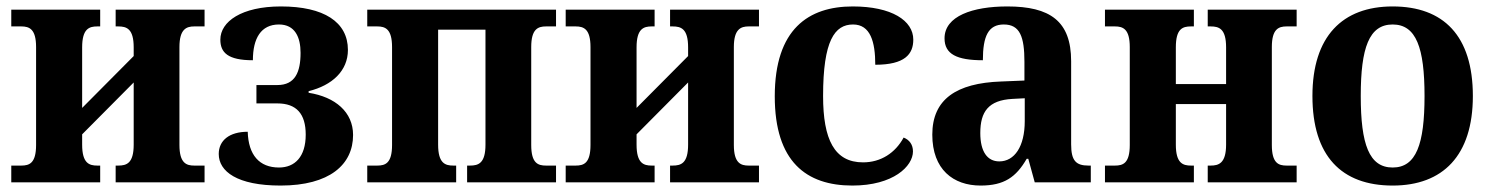

<svg xmlns="http://www.w3.org/2000/svg" viewBox="-20 -566 4626 596"><path d="M15 0H291V-52H282C257 -52 235 -59 235 -117V-149L395 -310V-117C395 -59 373 -52 347 -52H339V0H615V-52H583C559 -52 537 -59 537 -116V-420C537 -476 559 -484 583 -484H615V-536H339V-484H347C373 -484 395 -477 395 -419V-392L235 -231V-419C235 -477 257 -484 282 -484H291V-536H15V-484H46C71 -484 92 -476 92 -420V-116C92 -59 71 -52 46 -52H15Z M851 10C1003 10 1076 -55 1076 -147C1076 -218 1021 -265 938 -278V-283C1011 -301 1060 -346 1060 -411C1060 -498 985 -546 852 -546C730 -546 664 -499 664 -443C664 -403 687 -379 765 -379C765 -447 790 -490 846 -490C896 -490 913 -450 913 -402C913 -342 896 -302 841 -302H776V-245H841C900 -245 929 -213 929 -148C929 -79 895 -46 846 -46C785 -46 751 -85 749 -157C692 -157 659 -130 659 -88C659 -34 716 10 851 10Z M1120 0H1396V-52H1387C1362 -52 1340 -59 1340 -117V-474H1487V-117C1487 -59 1465 -52 1439 -52H1430V0H1706V-52H1675C1650 -52 1629 -59 1629 -116V-420C1629 -476 1650 -484 1675 -484H1706V-536H1120V-484H1151C1176 -484 1197 -476 1197 -420V-116C1197 -59 1176 -52 1151 -52H1120Z M1736 0H2012V-52H2003C1978 -52 1956 -59 1956 -117V-149L2116 -310V-117C2116 -59 2094 -52 2068 -52H2060V0H2336V-52H2304C2280 -52 2258 -59 2258 -116V-420C2258 -476 2280 -484 2304 -484H2336V-536H2060V-484H2068C2094 -484 2116 -477 2116 -419V-392L1956 -231V-419C1956 -477 1978 -484 2003 -484H2012V-536H1736V-484H1767C1792 -484 1813 -476 1813 -420V-116C1813 -59 1792 -52 1767 -52H1736Z M2626 10C2753 10 2814 -50 2814 -96C2814 -117 2803 -132 2785 -139C2759 -91 2714 -62 2659 -62C2570 -62 2535 -133 2535 -268C2535 -440 2571 -490 2628 -490C2682 -490 2697 -436 2697 -365C2789 -365 2815 -398 2815 -443C2815 -502 2748 -546 2627 -546C2490 -546 2385 -476 2385 -267C2385 -64 2483 10 2626 10Z M3024 10C3097 10 3134 -16 3167 -73H3172L3192 0H3366V-52H3359C3320 -52 3305 -67 3305 -118V-376C3305 -501 3239 -546 3107 -546C2999 -546 2912 -516 2912 -447C2912 -398 2950 -379 3031 -379C3031 -454 3048 -490 3096 -490C3146 -490 3160 -452 3160 -374V-316L3087 -313C2949 -308 2874 -258 2874 -148C2874 -40 2939 10 3024 10ZM3082 -65C3045 -65 3023 -95 3023 -153C3023 -219 3048 -255 3123 -259L3161 -261V-190C3161 -111 3129 -65 3082 -65Z M3410 0H3686V-52H3677C3652 -52 3630 -59 3630 -117V-243H3786V-117C3786 -59 3763 -52 3738 -52H3729V0H4005V-52H3974C3949 -52 3928 -59 3928 -116V-420C3928 -476 3949 -484 3974 -484H4005V-536H3729V-484H3738C3764 -484 3786 -477 3786 -419V-305H3630V-419C3630 -477 3651 -484 3677 -484H3686V-536H3410V-484H3441C3466 -484 3487 -476 3487 -420V-116C3487 -59 3466 -52 3441 -52H3410Z M4303 10C4459 10 4552 -83 4552 -268C4552 -455 4461 -546 4303 -546C4147 -546 4054 -453 4054 -268C4054 -82 4144 10 4303 10ZM4303 -46C4230 -46 4204 -118 4204 -268C4204 -418 4230 -490 4303 -490C4376 -490 4402 -418 4402 -268C4402 -118 4376 -46 4303 -46Z"/></svg>

Font: Noto Serif SemiCondensed
Style: Bold
Weight: 700
Width: 4
Designer: Monotype Design Team
Foundry: Monotype Imaging Inc.
Version: Version 2.015